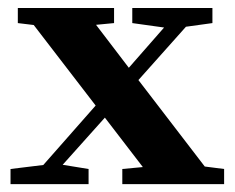

<svg xmlns="http://www.w3.org/2000/svg" viewBox="-20 -469 599 489"><path d="M6.8 0V-38.6L90.3 -48.8L223.6 -200.2L65.9 -405.3L25.4 -410.2V-448.7H270.5V-410.2L224.6 -405.8L308.1 -296.4L397.9 -398.9L316.9 -410.2V-448.7H521V-410.2L453.6 -400.9L332.5 -265.1L501.5 -44.9L550.8 -38.6V0H291.5V-38.6L343.8 -43.5L247.1 -169.4L139.6 -49.3L205.6 -38.6V0Z"/></svg>

Font: Elstob 8pt
Style: Bold
Weight: 700
Designer: Peter S. Baker
Version: Version 1.015